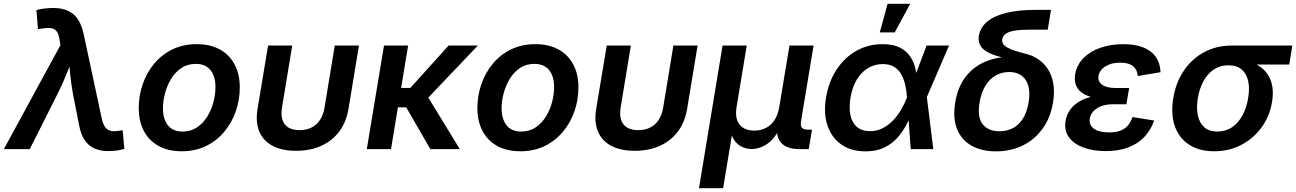

<svg xmlns="http://www.w3.org/2000/svg" viewBox="-48 -779 6771 1003"><path d="M-27.8 0 267.6 -543 263.2 -570.8Q259.3 -600.1 248.5 -614.5Q237.8 -628.9 219 -631.8Q200.2 -634.8 170.9 -629.4L150.4 -627L142.1 -726.1Q156.7 -731 180.9 -734.1Q205.1 -737.3 230.5 -737.3Q273.4 -737.3 305.4 -723.4Q337.4 -709.5 357.9 -679.7Q378.4 -649.9 388.7 -602.5L483.9 -158.2Q490.7 -128.9 502.4 -113.8Q514.2 -98.6 531.7 -95Q549.3 -91.3 573.2 -96.2L592.8 -98.6L601.6 -1.5Q587.9 3.4 564.9 6.8Q542 10.3 517.1 10.3Q475.6 10.3 444.6 -3.9Q413.6 -18.1 393.8 -47.9Q374 -77.6 365.2 -125L332.5 -292Q323.2 -343.8 318.4 -394Q313.5 -444.3 308.6 -497.6H341.8Q319.8 -444.8 300 -394Q280.3 -343.3 254.4 -292L107.4 0Z M901.4 11.2Q830.6 11.2 780.3 -16.6Q730 -44.4 703.4 -95.2Q676.8 -146 676.8 -213.9Q676.8 -279.3 697.5 -339.4Q718.3 -399.4 757.6 -446.5Q796.9 -493.7 853 -521Q909.2 -548.3 979.5 -548.3Q1050.3 -548.3 1100.6 -520.5Q1150.9 -492.7 1177.7 -442.1Q1204.6 -391.6 1204.6 -322.8Q1204.6 -257.3 1183.8 -197.5Q1163.1 -137.7 1123.5 -90.6Q1084 -43.5 1028.1 -16.1Q972.2 11.2 901.4 11.2ZM905.8 -91.8Q949.2 -91.8 981.4 -113.8Q1013.7 -135.7 1035.2 -170.7Q1056.6 -205.6 1067.1 -246.3Q1077.6 -287.1 1077.6 -324.7Q1077.6 -360.8 1066.4 -387.9Q1055.2 -415 1032.5 -430.2Q1009.8 -445.3 975.1 -445.3Q931.6 -445.3 899.4 -423.8Q867.2 -402.3 845.9 -367.2Q824.7 -332 814 -291.3Q803.2 -250.5 803.2 -212.4Q803.2 -158.7 828.6 -125.2Q854 -91.8 905.8 -91.8Z M1498.5 8.8Q1425.3 8.8 1376.2 -17.1Q1327.1 -43 1306.6 -92Q1286.1 -141.1 1297.4 -210L1352.5 -541H1478.5L1425.3 -217.8Q1418.9 -178.7 1427.7 -152.3Q1436.5 -126 1459.2 -112.5Q1481.9 -99.1 1516.6 -99.1Q1552.2 -99.1 1579.1 -112.5Q1606 -126 1623.5 -152.3Q1641.1 -178.7 1647.5 -217.8L1700.7 -541H1827.1L1772.5 -210Q1761.2 -141.6 1724.6 -92.5Q1688 -43.5 1630.4 -17.3Q1572.8 8.8 1498.5 8.8Z M2084 -541 1994.6 0H1868.2L1958 -541ZM2448.2 -541 2141.1 -218.3H1996.1L2011.7 -319.8H2095.7L2295.4 -541ZM2200.2 0 2071.3 -223.1 2172.9 -296.4 2354 0Z M2670.4 11.2Q2599.6 11.2 2549.3 -16.6Q2499 -44.4 2472.4 -95.2Q2445.8 -146 2445.8 -213.9Q2445.8 -279.3 2466.6 -339.4Q2487.3 -399.4 2526.6 -446.5Q2565.9 -493.7 2622.1 -521Q2678.2 -548.3 2748.5 -548.3Q2819.3 -548.3 2869.6 -520.5Q2919.9 -492.7 2946.8 -442.1Q2973.6 -391.6 2973.6 -322.8Q2973.6 -257.3 2952.9 -197.5Q2932.1 -137.7 2892.6 -90.6Q2853 -43.5 2797.1 -16.1Q2741.2 11.2 2670.4 11.2ZM2674.8 -91.8Q2718.3 -91.8 2750.5 -113.8Q2782.7 -135.7 2804.2 -170.7Q2825.7 -205.6 2836.2 -246.3Q2846.7 -287.1 2846.7 -324.7Q2846.7 -360.8 2835.4 -387.9Q2824.2 -415 2801.5 -430.2Q2778.8 -445.3 2744.1 -445.3Q2700.7 -445.3 2668.5 -423.8Q2636.2 -402.3 2615 -367.2Q2593.8 -332 2583 -291.3Q2572.3 -250.5 2572.3 -212.4Q2572.3 -158.7 2597.7 -125.2Q2623 -91.8 2674.8 -91.8Z M3267.6 8.8Q3194.3 8.8 3145.3 -17.1Q3096.2 -43 3075.7 -92Q3055.2 -141.1 3066.4 -210L3121.6 -541H3247.6L3194.3 -217.8Q3188 -178.7 3196.8 -152.3Q3205.6 -126 3228.3 -112.5Q3251 -99.1 3285.6 -99.1Q3321.3 -99.1 3348.1 -112.5Q3375 -126 3392.6 -152.3Q3410.2 -178.7 3416.5 -217.8L3469.7 -541H3596.2L3541.5 -210Q3530.3 -141.6 3493.7 -92.5Q3457 -43.5 3399.4 -17.3Q3341.8 8.8 3267.6 8.8Z M3603.5 204.1 3726.6 -541H3853L3799.8 -220.2Q3793 -177.7 3803.2 -150.4Q3813.5 -123 3836.9 -109.9Q3860.4 -96.7 3892.1 -96.7Q3924.8 -96.7 3951.9 -110.1Q3979 -123.5 3997.6 -151.1Q4016.1 -178.7 4022.9 -220.2L4076.2 -541H4202.1L4136.2 -144Q4132.8 -121.1 4141.4 -111.3Q4149.9 -101.6 4174.3 -101.6H4193.8L4176.8 0H4130.4Q4060.5 0 4031.5 -34.2Q4002.4 -68.4 4013.7 -133.8L4022 -183.1H4044.4Q4035.6 -128.9 4016.6 -93.3Q3997.6 -57.6 3973.4 -37.6Q3949.2 -17.6 3924.3 -9Q3899.4 -0.5 3878.4 -0.5Q3856.9 -0.5 3834.5 -9Q3812 -17.6 3794.4 -37.8Q3776.9 -58.1 3769.5 -93.5Q3762.2 -128.9 3771 -183.1H3793.9L3729.5 204.1Z M4473.1 11.7Q4398.4 11.7 4347.4 -23.9Q4296.4 -59.6 4274.9 -122.8Q4253.4 -186 4267.1 -268.6Q4280.8 -352.5 4322.3 -415.5Q4363.8 -478.5 4425.5 -513.4Q4487.3 -548.3 4563 -548.3Q4618.2 -548.3 4652.8 -530.5Q4687.5 -512.7 4706.8 -483.9Q4726.1 -455.1 4733.9 -421.4Q4741.7 -387.7 4743.2 -356H4782.7L4793.5 -273.9L4827.6 0H4709.5L4689.9 -272Q4688 -302.7 4681.4 -333.3Q4674.8 -363.8 4661.1 -388.9Q4647.5 -414.1 4623.8 -429.2Q4600.1 -444.3 4563.5 -444.3Q4521 -444.3 4486.1 -423.1Q4451.2 -401.9 4427.5 -362.5Q4403.8 -323.2 4395 -268.6Q4386.2 -214.8 4395 -175.5Q4403.8 -136.2 4429.7 -115Q4455.6 -93.8 4497.1 -93.8Q4533.2 -93.8 4563.7 -109.6Q4594.2 -125.5 4618.4 -151.1Q4642.6 -176.8 4660.4 -207.8Q4678.2 -238.8 4689.5 -269L4792.5 -541H4909.7L4792.5 -269L4754.9 -189.5H4716.8Q4703.1 -157.7 4684.3 -122.6Q4665.5 -87.4 4637.7 -56.9Q4609.9 -26.4 4569.6 -7.3Q4529.3 11.7 4473.1 11.7ZM4547.9 -609.9 4588.9 -759.3H4707L4626 -609.9Z M5155.3 11.7Q5079.1 11.7 5026.4 -18.6Q4973.6 -48.8 4951.2 -106Q4928.7 -163.1 4941.9 -243.2Q4955.1 -324.2 4996.1 -377.4Q5037.1 -430.7 5099.1 -456.8Q5161.1 -482.9 5236.8 -482.9L5234.4 -468.8Q5193.8 -476.6 5160.6 -486.6Q5127.4 -496.6 5104.5 -510.5Q5081.5 -524.4 5071.3 -544.9Q5061 -565.4 5065.9 -594.2Q5073.7 -636.2 5109.1 -666Q5144.5 -695.8 5208.5 -711.7Q5272.5 -727.5 5365.7 -727.5H5442.4L5425.3 -624H5331.1Q5279.8 -624 5249.5 -618.4Q5219.2 -612.8 5205.1 -601.8Q5190.9 -590.8 5188 -574.7Q5185.5 -561 5192.1 -550.3Q5198.7 -539.6 5214.1 -530.8Q5229.5 -522 5254.2 -513.9Q5278.8 -505.9 5312 -497.6Q5346.7 -489.3 5376.2 -469.2Q5405.8 -449.2 5426.3 -417.7Q5446.8 -386.2 5454.3 -343Q5461.9 -299.8 5453.1 -244.6Q5439.9 -164.1 5398.4 -106.7Q5356.9 -49.3 5294.4 -18.8Q5231.9 11.7 5155.3 11.7ZM5172.4 -93.3Q5211.9 -93.3 5243.4 -109.6Q5274.9 -126 5296.1 -160.2Q5317.4 -194.3 5325.7 -246.1Q5337.4 -321.8 5309.3 -362.3Q5281.2 -402.8 5223.6 -402.8Q5185.5 -402.8 5153.6 -384.8Q5121.6 -366.7 5099.9 -331.3Q5078.1 -295.9 5069.3 -244.1Q5056.2 -166 5085.7 -129.6Q5115.2 -93.3 5172.4 -93.3Z M5728 10.3Q5660.6 10.3 5610.4 -8.8Q5560.1 -27.8 5535.2 -63.2Q5510.3 -98.6 5518.6 -147.9Q5522.9 -176.3 5539.1 -200.9Q5555.2 -225.6 5583.7 -244.4Q5612.3 -263.2 5654.5 -274.2Q5696.8 -285.2 5753.9 -285.2H5844.7L5836.4 -234.4H5766.1Q5731.9 -234.4 5706.1 -224.9Q5680.2 -215.3 5664.6 -198.5Q5648.9 -181.6 5645 -159.7Q5639.6 -127 5666 -107.2Q5692.4 -87.4 5746.1 -87.4Q5781.2 -87.4 5804.9 -96.4Q5828.6 -105.5 5843.8 -123.3Q5858.9 -141.1 5868.2 -167.5L5981.4 -149.4Q5963.4 -98.6 5929.4 -63Q5895.5 -27.3 5845.2 -8.5Q5794.9 10.3 5728 10.3ZM5751.5 -261.2Q5696.8 -261.2 5659.4 -270.5Q5622.1 -279.8 5600.3 -297.4Q5578.6 -314.9 5571.3 -338.6Q5564 -362.3 5568.4 -390.6Q5577.1 -440.4 5612.3 -475.8Q5647.5 -511.2 5701.4 -529.8Q5755.4 -548.3 5820.3 -548.3Q5882.8 -548.3 5925.3 -531Q5967.8 -513.7 5990.2 -481Q6012.7 -448.2 6014.6 -401.9L5895.5 -381.8Q5893.6 -414.6 5871.3 -433.1Q5849.1 -451.7 5804.2 -451.7Q5756.8 -451.7 5725.8 -431.9Q5694.8 -412.1 5690.4 -381.3Q5686 -353.5 5709.5 -336.4Q5732.9 -319.3 5780.8 -319.3H5850.6L5840.8 -261.2Z M6294.9 11.2Q6215.8 11.2 6163.1 -23.7Q6110.4 -58.6 6088.9 -120.8Q6067.4 -183.1 6081.1 -266.1Q6094.7 -349.1 6137 -410.9Q6179.2 -472.7 6243.2 -506.8Q6307.1 -541 6385.7 -541H6703.1L6687 -441.9H6453.6L6369.1 -438Q6325.7 -438 6292.7 -415.8Q6259.8 -393.6 6238.8 -355Q6217.8 -316.4 6209.5 -266.6Q6201.2 -216.8 6209.2 -177.2Q6217.3 -137.7 6242.7 -114.7Q6268.1 -91.8 6311.5 -91.8Q6355 -91.8 6388.2 -114.5Q6421.4 -137.2 6442.9 -177Q6464.4 -216.8 6472.2 -266.6Q6481 -317.4 6472.4 -355.7Q6463.9 -394 6438.5 -416Q6413.1 -438 6369.6 -438L6375 -471.7Q6431.6 -471.7 6477.1 -458Q6522.5 -444.3 6552.5 -416.3Q6582.5 -388.2 6594.5 -345.9Q6606.4 -303.7 6597.2 -246.6Q6585 -172.9 6543.2 -114.7Q6501.5 -56.6 6437.7 -22.7Q6374 11.2 6294.9 11.2Z"/></svg>

Font: Inter 17pt SemiBold
Style: Italic
Weight: 600
Italic angle: -9.3988°
Version: Version 4.001;git-66647c0bb